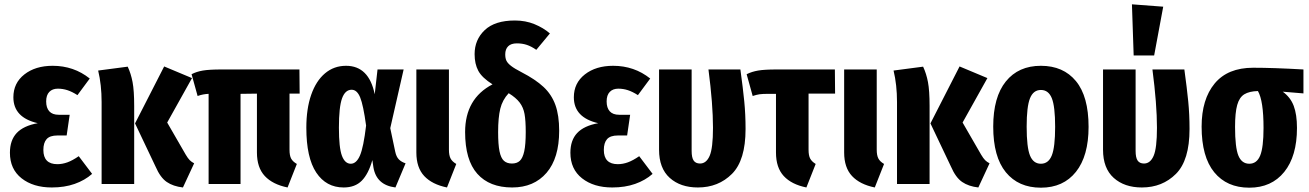

<svg xmlns="http://www.w3.org/2000/svg" viewBox="-20 -853 6066 890"><path d="M396 -489 339 -412Q314 -428 292.5 -435Q271 -442 248 -442Q223 -442 208.5 -427Q194 -412 194 -383Q194 -353 208.5 -337Q223 -321 252 -321H303L289 -225H246Q211 -225 196 -208Q181 -191 181 -158Q181 -92 246 -92Q269 -92 292.5 -100.5Q316 -109 345 -129L407 -47Q373 -17 326 -0.5Q279 16 220 16Q134 16 80 -26.5Q26 -69 26 -145Q26 -203 57.5 -236.5Q89 -270 155 -282Q42 -308 42 -402Q42 -468 93 -508Q144 -548 224 -548Q322 -548 396 -489Z M755 -285 841 -136Q851 -119 859.5 -110.5Q868 -102 880 -96L828 16Q783 11 753 -9.5Q723 -30 701 -81L606 -281L741 -545L870 -491ZM602 -362V0H451V-380Q451 -460 435 -526L572 -544Q587 -512 594.5 -472.5Q602 -433 602 -362Z M1356 -93 1313 16Q1244 2 1207.5 -37Q1171 -76 1171 -146V-419L1095 -418V0H947V-418Q921 -417 896 -408L868 -509Q891 -521 920.5 -526Q950 -531 1007 -531H1368L1369 -419H1322V-159Q1322 -132 1329.5 -118Q1337 -104 1356 -93Z M1717 -416 1730 -531H1851L1789 -259L1812 -150Q1817 -126 1829 -114Q1841 -102 1860 -96L1813 16Q1725 5 1711 -77L1706 -111Q1688 -47 1657 -15.5Q1626 16 1573 16Q1492 16 1446 -53Q1400 -122 1400 -261Q1400 -349 1422.5 -413.5Q1445 -478 1486.5 -513Q1528 -548 1584 -548Q1690 -548 1717 -416ZM1551 -261Q1551 -168 1565 -131Q1579 -94 1606 -94Q1632 -94 1648.5 -132Q1665 -170 1677 -271Q1664 -366 1649.5 -401.5Q1635 -437 1610 -437Q1580 -437 1565.5 -397Q1551 -357 1551 -261Z M2061 -159Q2061 -133 2068.5 -118.5Q2076 -104 2095 -93L2052 16Q1983 2 1946.5 -37Q1910 -76 1910 -146V-531H2061Z M2572 -247Q2572 -120 2513.5 -52Q2455 16 2354 16Q2249 16 2192.5 -47.5Q2136 -111 2136 -241Q2136 -396 2263 -462Q2214 -493 2197 -525Q2180 -557 2180 -602Q2180 -669 2227 -713.5Q2274 -758 2367 -758Q2416 -758 2457.5 -741Q2499 -724 2529 -698L2466 -622Q2443 -638 2422 -645Q2401 -652 2376 -652Q2349 -652 2335.5 -638.5Q2322 -625 2322 -601Q2322 -583 2327.5 -571.5Q2333 -560 2349 -547.5Q2365 -535 2398 -518Q2462 -485 2499.5 -450Q2537 -415 2554.5 -366.5Q2572 -318 2572 -247ZM2417 -241Q2417 -294 2411.5 -324.5Q2406 -355 2389 -377.5Q2372 -400 2338 -421Q2309 -390 2299 -349Q2289 -308 2289 -241Q2289 -183 2295.5 -151.5Q2302 -120 2316 -107.5Q2330 -95 2353 -95Q2376 -95 2389.5 -107.5Q2403 -120 2410 -151.5Q2417 -183 2417 -241Z M2994 -489 2937 -412Q2912 -428 2890.5 -435Q2869 -442 2846 -442Q2821 -442 2806.5 -427Q2792 -412 2792 -383Q2792 -353 2806.5 -337Q2821 -321 2850 -321H2901L2887 -225H2844Q2809 -225 2794 -208Q2779 -191 2779 -158Q2779 -92 2844 -92Q2867 -92 2890.5 -100.5Q2914 -109 2943 -129L3005 -47Q2971 -17 2924 -0.5Q2877 16 2818 16Q2732 16 2678 -26.5Q2624 -69 2624 -145Q2624 -203 2655.5 -236.5Q2687 -270 2753 -282Q2640 -308 2640 -402Q2640 -468 2691 -508Q2742 -548 2822 -548Q2920 -548 2994 -489Z M3436 -255Q3436 -110 3373 -47Q3310 16 3215 16Q3134 16 3084.5 -28.5Q3035 -73 3035 -159V-531H3186V-154Q3186 -122 3195.5 -108.5Q3205 -95 3225 -95Q3254 -95 3269.5 -130.5Q3285 -166 3285 -261Q3285 -370 3264 -531H3412Q3424 -444 3430 -383Q3436 -322 3436 -255Z M3761 -93 3718 16Q3649 2 3613 -37Q3577 -76 3577 -146V-418H3542Q3514 -418 3500.5 -416Q3487 -414 3469 -408L3441 -509Q3465 -521 3494.5 -526Q3524 -531 3580 -531H3850L3851 -419H3728V-159Q3728 -132 3735.5 -118Q3743 -104 3761 -93Z M4044 -159Q4044 -133 4051.5 -118.5Q4059 -104 4078 -93L4035 16Q3966 2 3929.5 -37Q3893 -76 3893 -146V-531H4044Z M4442 -285 4528 -136Q4538 -119 4546.5 -110.5Q4555 -102 4567 -96L4515 16Q4470 11 4440 -9.5Q4410 -30 4388 -81L4293 -281L4428 -545L4557 -491ZM4289 -362V0H4138V-380Q4138 -460 4122 -526L4259 -544Q4274 -512 4281.5 -472.5Q4289 -433 4289 -362Z M5026 -265Q5026 -130 4967.5 -56.5Q4909 17 4805 17Q4701 17 4642.5 -54.5Q4584 -126 4584 -266Q4584 -403 4642.5 -475.5Q4701 -548 4805 -548Q4909 -548 4967.5 -477Q5026 -406 5026 -265ZM4739 -266Q4739 -170 4754.5 -132Q4770 -94 4805 -94Q4840 -94 4855.5 -132.5Q4871 -171 4871 -265Q4871 -360 4855.5 -398Q4840 -436 4805 -436Q4770 -436 4754.5 -397.5Q4739 -359 4739 -266Z M5494 -255Q5494 -110 5431 -47Q5368 16 5273 16Q5192 16 5142.5 -28.5Q5093 -73 5093 -159V-531H5244V-154Q5244 -122 5253.5 -108.5Q5263 -95 5283 -95Q5312 -95 5327.5 -130.5Q5343 -166 5343 -261Q5343 -370 5322 -531H5470Q5482 -444 5488 -383Q5494 -322 5494 -255ZM5227 -833 5372 -822 5330 -596H5235Z M6022 -420 5926 -428Q5962 -402 5977 -362Q5992 -322 5992 -260Q5992 -129 5933 -56Q5874 17 5771 17Q5667 17 5608.5 -54.5Q5550 -126 5550 -266Q5550 -393 5610.5 -466Q5671 -539 5789 -539Q5882 -539 6022 -531ZM5837 -260Q5837 -386 5811 -431Q5771 -430 5748 -416Q5725 -402 5715 -366.5Q5705 -331 5705 -265Q5705 -169 5720.5 -131.5Q5736 -94 5771 -94Q5806 -94 5821.5 -132Q5837 -170 5837 -260Z"/></svg>

Font: Fira Sans Extra Condensed
Style: Bold
Weight: 700
Width: 1
Designer: Carrois Corporate & Edenspiekermann AG
Foundry: Carrois Corporate GbR & Edenspiekermann AG
Version: Version 4.203